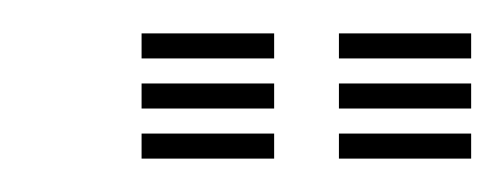

<svg xmlns="http://www.w3.org/2000/svg" viewBox="-20 -740 302 115"><path d="M183 -705V-720H262.2V-705ZM64.8 -645V-660H144.2V-645ZM64.8 -675V-690H144.2V-675ZM64.8 -705V-720H144.2V-705ZM183 -645V-660H262.2V-645ZM183 -675V-690H262.2V-675Z"/></svg>

Font: Big Shoulders Inline Text Thin Medium
Style: Regular
Weight: 500
Version: Version 2.002